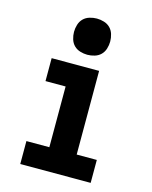

<svg xmlns="http://www.w3.org/2000/svg" viewBox="-116 -846 731 922"><g transform="rotate(15 250.0 -385.0)"><path d="M75 0V-114H189V-416H89V-530H325V-114H425V0ZM250 -590Q232 -590 214 -595.5Q196 -601 183.5 -613.5Q171 -626 165.5 -644Q160 -662 160 -680Q160 -698 165.5 -716Q171 -734 183.5 -746.5Q196 -759 214 -764.5Q232 -770 250 -770Q268 -770 286 -764.5Q304 -759 316.5 -746.5Q329 -734 334.5 -716Q340 -698 340 -680Q340 -662 334.5 -644Q329 -626 316.5 -613.5Q304 -601 286 -595.5Q268 -590 250 -590Z"/></g></svg>

Font: iosevka_custom_sans_ss08 Heavy
Style: Regular
Weight: 900
Designer: Belleve Invis
Foundry: Belleve Invis
Version: Version 10.3.0; ttfautohint (v1.8.3)